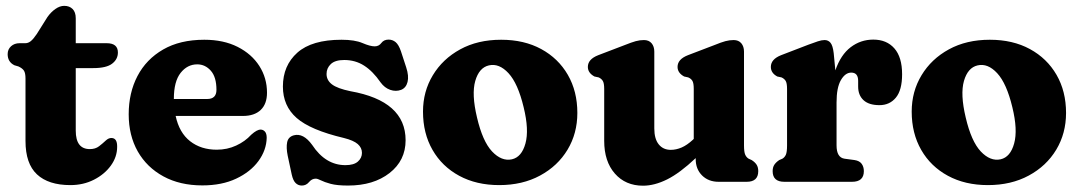

<svg xmlns="http://www.w3.org/2000/svg" viewBox="-20 -606 3598 640"><path d="M41.5 -384.5 28 -388.5Q5.5 -399.5 5.5 -425.5Q5.5 -441.5 16.8 -451.8Q28 -462 45.5 -462H64.5Q74 -462 82.5 -468.8Q91 -475.5 102.5 -492.5L138 -549Q150 -566 164.8 -576.2Q179.5 -586.5 194 -586.5Q211.5 -586.5 222 -576Q232.5 -565.5 232.5 -545V-462H335.5Q373 -462 373 -431Q373 -408.5 353.8 -393.8Q334.5 -379 291 -379H232.5V-170.5Q232.5 -109 279.5 -109Q298 -109 310.2 -118.5Q322.5 -128 332.2 -137.2Q342 -146.5 352 -146Q371 -145.5 370.5 -116.5Q370.5 -83 349.5 -54Q328.5 -25 293.2 -7Q258 11 214.5 11Q141.5 11 103.2 -24.8Q65 -60.5 65 -136V-344Q65 -362.5 59.8 -370.5Q54.5 -378.5 41.5 -384.5Z M870 -297Q870 -259.5 849 -239.5Q828 -219.5 789.5 -219.5H565.5Q577.5 -163.5 613.8 -135.2Q650 -107 702.5 -107Q737.5 -107 767.2 -120.8Q797 -134.5 817.5 -157Q837 -174.5 849 -174Q857 -174 863 -167.5Q869 -161 869 -146.5Q868 -105.5 841.5 -69.2Q815 -33 767.2 -10.5Q719.5 12 654.5 12Q580 12 524.8 -18Q469.5 -48 439.2 -101.2Q409 -154.5 409 -225Q409 -296.5 438.2 -352.5Q467.5 -408.5 523.8 -441Q580 -473.5 661 -473.5Q725 -473.5 772 -449.8Q819 -426 844.5 -386Q870 -346 870 -297ZM637.5 -391.5Q604.5 -391.5 582 -363Q559.5 -334.5 559.5 -276.5V-276H670.5Q701.5 -276 701.5 -306.5Q701.5 -349 682.8 -370.2Q664 -391.5 637.5 -391.5Z M1131.5 -55.5Q1159.5 -55.5 1173 -67.5Q1186.5 -79.5 1186.5 -96.5Q1186.5 -113.5 1172.5 -125.8Q1158.5 -138 1126.5 -146Q1014.5 -172.5 968.8 -212.8Q923 -253 923 -317.5Q923 -387.5 971.2 -430.5Q1019.5 -473.5 1118.5 -473.5Q1162.5 -473.5 1188.2 -462.5Q1214 -451.5 1229 -451.5Q1243 -451.5 1251.2 -462.8Q1259.5 -474 1275.5 -474Q1288.5 -474 1298.8 -465.5Q1309 -457 1316.5 -435L1334 -381.5Q1343.5 -352.5 1338.5 -332.8Q1333.5 -313 1317 -306.5Q1299.5 -300 1280.8 -306.5Q1262 -313 1248.5 -331.5Q1223 -368.5 1193.8 -387.2Q1164.5 -406 1127.5 -406Q1097 -406 1082.8 -392.5Q1068.5 -379 1068.5 -359.5Q1068.5 -338.5 1086.5 -324.8Q1104.5 -311 1148 -302Q1332 -269.5 1332 -138.5Q1332 -71 1278.5 -29.2Q1225 12.5 1140 12.5Q1103.5 12.5 1082.2 6.8Q1061 1 1049.8 -4.8Q1038.5 -10.5 1032.5 -10.5Q1019.5 -10.5 1010 1Q1000.5 12.5 986 12.5Q974 12.5 965.5 4.2Q957 -4 952.5 -24L939 -87Q933.5 -114 937.2 -132Q941 -150 959.5 -155Q991 -163.5 1020.5 -123Q1065 -55.5 1131.5 -55.5Z M1650.5 -473.5Q1727 -473.5 1784 -442.5Q1841 -411.5 1872.8 -356.5Q1904.5 -301.5 1904.5 -229.5Q1904.5 -161.5 1871.8 -107Q1839 -52.5 1780.2 -20.8Q1721.5 11 1644 11Q1568 11 1510.8 -20Q1453.5 -51 1421.8 -106.2Q1390 -161.5 1390 -234Q1390 -301 1422.8 -355.2Q1455.5 -409.5 1514 -441.5Q1572.5 -473.5 1650.5 -473.5ZM1686.5 -75Q1719 -82.5 1731.5 -127.8Q1744 -173 1725.5 -248.5Q1706.5 -328 1675 -362Q1643.5 -396 1609.5 -388Q1577 -380.5 1564.2 -336.2Q1551.5 -292 1570 -214.5Q1588.5 -135 1620.2 -101.2Q1652 -67.5 1686.5 -75Z M1994 -136.5V-309.5Q1994 -329 1989.2 -336.5Q1984.5 -344 1975.5 -348L1961.5 -351Q1939.5 -363 1939.5 -383Q1939.5 -408.5 1974 -422L2063 -456Q2085.5 -465 2099.2 -468.8Q2113 -472.5 2126.5 -472.5Q2143 -472.5 2152 -461.8Q2161 -451 2161 -434V-178Q2161 -143 2175.8 -124.8Q2190.5 -106.5 2216 -106.5Q2233.5 -106.5 2251.8 -114.2Q2270 -122 2289.5 -140L2292.5 -143V-309.5Q2292.5 -329 2288 -336.5Q2283.5 -344 2274 -348L2260.5 -351Q2238.5 -363 2238.5 -383Q2238.5 -408.5 2273 -422L2362 -456Q2384 -465 2398 -468.8Q2412 -472.5 2425.5 -472.5Q2442 -472.5 2451 -461.8Q2460 -451 2460 -434V-121.5Q2460 -99.5 2464 -90.5Q2468 -81.5 2475.5 -77L2485.5 -72.5Q2496.5 -65.5 2502 -57Q2507.5 -48.5 2507.5 -35.5Q2507.5 0 2469 0H2375.5Q2341.5 0 2320.2 -21.2Q2299 -42.5 2299 -75.5V-79Q2246 -29 2203.8 -8Q2161.5 13 2123.5 13Q2065 13 2029.5 -27.5Q1994 -68 1994 -136.5Z M2759 -429 2764.5 -371.5Q2782.5 -423.5 2815.8 -448.8Q2849 -474 2891 -474Q2935.5 -474 2961.2 -444.8Q2987 -415.5 2987 -358.5Q2987 -305.5 2966.2 -280.5Q2945.5 -255.5 2911.5 -255.5Q2876.5 -255.5 2858.5 -272Q2840.5 -288.5 2840.5 -317.5V-336.5Q2840.5 -364 2817.5 -364Q2797.5 -364 2783 -339Q2768.5 -314 2768.5 -264.5V-121.5Q2768.5 -81 2795 -77L2828.5 -72.5Q2845 -70 2852.2 -60Q2859.5 -50 2859.5 -35.5Q2859.5 0 2820 0H2594.5Q2555.5 0 2555.5 -35.5Q2555.5 -48.5 2561.2 -57Q2567 -65.5 2577.5 -72.5L2588 -77Q2595.5 -81.5 2599.5 -90.2Q2603.5 -99 2603.5 -121.5V-309.5Q2603.5 -329 2598.8 -336.5Q2594 -344 2585 -348L2571 -351Q2549.5 -362.5 2549.5 -383Q2549.5 -408.5 2583.5 -422L2674.5 -457Q2693 -464 2706 -468.2Q2719 -472.5 2728.5 -472.5Q2741 -472.5 2748.5 -463.2Q2756 -454 2759 -429Z M3279.5 -473.5Q3356 -473.5 3413 -442.5Q3470 -411.5 3501.8 -356.5Q3533.5 -301.5 3533.5 -229.5Q3533.5 -161.5 3500.8 -107Q3468 -52.5 3409.2 -20.8Q3350.5 11 3273 11Q3197 11 3139.8 -20Q3082.5 -51 3050.8 -106.2Q3019 -161.5 3019 -234Q3019 -301 3051.8 -355.2Q3084.5 -409.5 3143 -441.5Q3201.5 -473.5 3279.5 -473.5ZM3315.5 -75Q3348 -82.5 3360.5 -127.8Q3373 -173 3354.5 -248.5Q3335.5 -328 3304 -362Q3272.5 -396 3238.5 -388Q3206 -380.5 3193.2 -336.2Q3180.5 -292 3199 -214.5Q3217.5 -135 3249.2 -101.2Q3281 -67.5 3315.5 -75Z"/></svg>

Font: Fraunces 72pt S100
Style: Bold
Weight: 700
Version: Version 1.000; ttfautohint (v1.8.3)